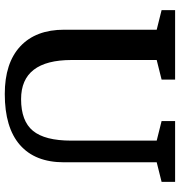

<svg xmlns="http://www.w3.org/2000/svg" viewBox="6 -766 771 824"><g transform="rotate(90 392.0 -354.5)"><path d="M584 -274V-641L500 -662V-720H761V-662L677 -641V-243Q677 -119 602.5 -54Q528 11 384 11Q251 11 179.5 -55.5Q108 -122 108 -244V-641L24 -662V-720H322V-662L238 -641V-276Q238 -59 406 -59Q500 -59 542 -110Q584 -161 584 -274Z"/></g></svg>

Font: Domine
Style: Bold
Weight: 700
Designer: Pablo Impallari, Rodrigo Fuenzalida, Brenda Gallo
Foundry: Pablo Impallari, Rodrigo Fuenzalida, Brenda Gallo
Version: Version 2.000